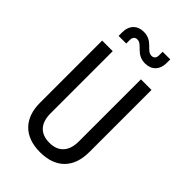

<svg xmlns="http://www.w3.org/2000/svg" viewBox="-278 -1046 1156 1156"><g transform="rotate(45 300.0 -467.5)"><path d="M370 -815C424 -815 460 -850 460 -910V-940H395V-910C395 -886 383 -875 365 -875C320 -875 310 -945 230 -945C176 -945 140 -910 140 -850V-820H205V-850C205 -874 217 -885 235 -885C280 -885 290 -815 370 -815ZM300 10C437 10 510 -69 510 -200V-730H420V-200C420 -120 380 -70 300 -70C219 -70 180 -120 180 -200V-730H90V-200C90 -70 164 10 300 10Z"/></g></svg>

Font: Tekne LDO
Style: Regular
Weight: 400
Monospace: yes
Designer: Alessio Laiso, Mario Rullo, Paolo Rosset
Foundry: Alessio Laiso
Version: Version 1.000;hotconv 1.0.109;makeotfexe 2.5.65596